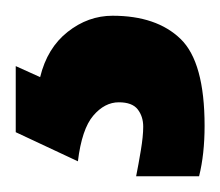

<svg xmlns="http://www.w3.org/2000/svg" viewBox="-82 -2 280 244"><g transform="rotate(-90 58.0 120.0)"><path d="M160 123Q160 179 130.5 209.5Q101 240 20 240Q-16 240 -44 233V153Q-29 156 -11 159Q7 162 19 162Q32 162 41 155Q50 148 50 131Q50 113 33 98.5Q16 84 -25 79L12 0H96L82 31Q119 40 139.5 66Q160 92 160 123Z"/></g></svg>

Font: Noto Sans Kannada Condensed
Style: Bold
Weight: 700
Width: 3
Designer: Jelle Bosma - Monotype Design Team
Foundry: Monotype Imaging Inc.
Version: Version 2.005; ttfautohint (v1.8.4.7-5d5b)